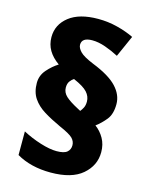

<svg xmlns="http://www.w3.org/2000/svg" viewBox="-117 -846 734 934"><g transform="rotate(15 250.0 -379.0)"><path d="M52 -392Q52 -430 77.5 -459Q103 -488 132 -506Q98 -530 80.5 -559.5Q63 -589 63 -626Q63 -689 114.5 -729.5Q166 -770 261 -770Q311 -770 358 -758Q405 -746 442 -728L394 -620Q362 -637 326.5 -649.5Q291 -662 260 -662Q207 -662 207 -626Q207 -610 224 -592Q241 -574 292 -553Q378 -519 415.5 -479Q453 -439 453 -392Q453 -342 430.5 -314Q408 -286 381 -266Q408 -246 425 -216Q442 -186 442 -147Q442 -80 388.5 -34Q335 12 229 12Q129 12 57 -30V-149Q100 -126 148 -111Q196 -96 230 -96Q268 -96 283 -109Q298 -122 298 -143Q298 -163 283 -178.5Q268 -194 215 -217Q167 -239 130.5 -261.5Q94 -284 73 -315Q52 -346 52 -392ZM194 -407Q194 -382 214 -363.5Q234 -345 278 -322L291 -315Q298 -323 304.5 -335.5Q311 -348 311 -367Q311 -393 292 -414Q273 -435 222 -457Q212 -451 203 -439Q194 -427 194 -407Z"/></g></svg>

Font: Noto Kufi Arabic Black
Style: Regular
Weight: 900
Designer: Monotype Design Team, David Williams, Khaled Hosny
Foundry: Google LLC
Version: Version 2.109; ttfautohint (v1.8.4.7-5d5b)